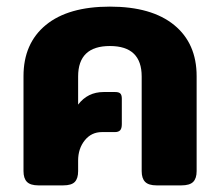

<svg xmlns="http://www.w3.org/2000/svg" viewBox="-20 -560 666 580"><path d="M51 -43V-330Q51 -429 118.5 -484.5Q186 -540 312 -540Q438 -540 506 -484.5Q574 -429 574 -330V-43Q574 -21 563.5 -10.5Q553 0 528 0H453Q429 0 418.5 -10.5Q408 -21 408 -43V-329Q408 -421 312 -421Q216 -421 216 -329V-244Q245 -282 293 -282H328Q339 -282 343.5 -277.5Q348 -273 348 -262V-185Q348 -172 343 -166.5Q338 -161 327 -161H288Q256 -161 236 -136Q216 -111 216 -75V-43Q216 -21 206 -10.5Q196 0 171 0H96Q72 0 61.5 -10.5Q51 -21 51 -43Z"/></svg>

Font: Mitr Medium
Style: Regular
Weight: 500
Designer: Thanarat Vachiruckul
Foundry: Cadson Demak
Version: Version 1.003